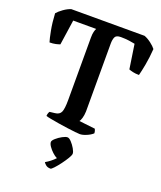

<svg xmlns="http://www.w3.org/2000/svg" viewBox="-171 -812 991 1180"><g transform="rotate(20 324.5 -221.5)"><path d="M399 0Q391 0 368 -2.5Q345 -5 315 -9Q285 -13 254.5 -18Q224 -23 200.5 -27.5Q177 -32 169 -35Q169 -44 172 -52.5Q175 -61 178 -65L212 -69Q242 -72 251.5 -94Q261 -116 261 -172V-581Q261 -605 265 -620Q269 -635 273 -642H123L99 -478Q90 -474 72 -470Q54 -466 32 -466Q25 -487 15.5 -537Q6 -587 3 -646Q15 -661 40 -679Q65 -697 88 -704H567Q589 -696 612 -678.5Q635 -661 646 -646Q642 -588 633 -540Q624 -492 617 -466Q594 -466 576.5 -470Q559 -474 550 -478L526 -637Q513 -640 488 -643.5Q463 -647 433 -647Q403 -647 395.5 -630.5Q388 -614 388 -587V-144Q387 -118 381.5 -100Q376 -82 370 -75L475 -63Q477 -59 479.5 -51.5Q482 -44 482 -35Q467 -21 442 -10.5Q417 0 399 0ZM303 261Q284 261 273 252.5Q262 244 257 235Q273 226 289 213.5Q305 201 318 187Q303 180 287 165Q271 150 260 134Q249 118 249 106Q249 96 266 81Q283 66 303.5 55Q324 44 336 44Q347 44 362 60Q377 76 388.5 96Q400 116 400 128Q400 138 387 159.5Q374 181 356.5 204.5Q339 228 323.5 244.5Q308 261 303 261Z"/></g></svg>

Font: Texturina 72pt
Style: Bold
Weight: 700
Designer: Guillermo Torres Carreño
Foundry: Omnibus-Type
Version: Version 1.002; ttfautohint (v1.8.3)